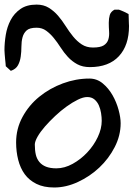

<svg xmlns="http://www.w3.org/2000/svg" viewBox="-52 -830 593 852"><path d="M19.5 -198.2Q19.5 -258.8 47.9 -311Q76.2 -363.3 122.6 -400.9Q168.9 -438.5 227.1 -460Q285.2 -481.4 344.7 -481.4Q377.9 -481.4 403.8 -460Q429.7 -438.5 447.3 -407.7Q464.8 -377 474.1 -342.8Q483.4 -308.6 483.4 -283.2Q483.4 -228.5 457 -177.2Q430.7 -126 388.7 -86.4Q346.7 -46.9 293.9 -22.5Q241.2 2 188.5 2Q141.6 2 109.4 -14.2Q77.1 -30.3 57.6 -57.1Q38.1 -84 28.8 -120.6Q19.5 -157.2 19.5 -198.2ZM102.5 -188.5Q102.5 -163.1 106.9 -144Q111.3 -125 122.6 -111.3Q133.8 -97.7 152.3 -90.3Q170.9 -83 198.2 -83Q234.4 -83 270.5 -103Q306.6 -123 335.4 -153.8Q364.3 -184.6 381.8 -221.7Q399.4 -258.8 399.4 -293.9Q399.4 -309.6 396.5 -328.1Q393.6 -346.7 386.7 -362.3Q379.9 -377.9 367.2 -388.7Q354.5 -399.4 335 -399.4Q317.4 -399.4 293.5 -387.7Q269.5 -376 243.7 -357.4Q217.8 -338.9 192.9 -315.4Q168 -292 147.5 -268.6Q127 -245.1 114.7 -223.6Q102.5 -202.1 102.5 -188.5ZM-32.2 -607.4Q-32.2 -639.6 -26.4 -675.3Q-20.5 -710.9 -4.9 -740.7Q10.7 -770.5 38.6 -790Q66.4 -809.6 110.4 -809.6Q141.6 -809.6 164.6 -795.4Q187.5 -781.2 205.6 -760.3Q223.6 -739.3 239.3 -714.4Q254.9 -689.5 272.5 -668Q290 -646.5 311 -632.8Q332 -619.1 360.4 -619.1Q393.6 -619.1 408.7 -628.9Q423.8 -638.7 428.7 -654.8Q433.6 -670.9 432.1 -690.4Q430.7 -710 430.7 -729Q430.7 -748 435.1 -763.2Q439.5 -778.3 456.1 -787.1H475.6Q478.5 -786.1 484.9 -783.7Q491.2 -781.2 497.6 -778.3Q503.9 -775.4 510.3 -772Q516.6 -768.6 518.6 -767.6Q518.6 -763.7 519 -756.3Q519.5 -749 519.5 -740.7Q519.5 -732.4 520 -724.6Q520.5 -716.8 520.5 -714.8Q520.5 -628.9 475.6 -580.6Q430.7 -532.2 346.7 -532.2Q314.5 -532.2 291 -544.9Q267.6 -557.6 249.5 -577.1Q231.4 -596.7 216.8 -619.6Q202.1 -642.6 186.5 -661.6Q170.9 -680.7 152.8 -693.8Q134.8 -707 110.4 -707Q79.1 -707 65.9 -694.8Q52.7 -682.6 47.9 -664.1Q43 -645.5 43 -623Q43 -600.6 40 -579.1Q37.1 -557.6 27.8 -540.5Q18.6 -523.4 -3.9 -515.6L-26.4 -536.1Q-26.4 -539.1 -27.3 -548.3Q-28.3 -557.6 -29.3 -567.4L-31.2 -589.8Q-32.2 -601.6 -32.2 -607.4Z"/></svg>

Font: Gloria Hallelujah
Style: Regular
Weight: 400
Designer: Kimberly Geswein
Foundry: Kimberly Geswein
Version: Version 1.004 2010